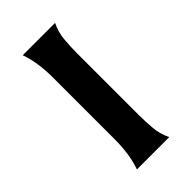

<svg xmlns="http://www.w3.org/2000/svg" viewBox="11 -165 579 579"><g transform="rotate(45 300.5 125.0)"><path d="M57 56Q83 69 112.5 71.5Q142 74 170 74H431Q459 74 488.5 71.5Q518 69 544 56V194Q519 185 490.5 181Q462 177 432 177H169Q139 177 110.5 181Q82 185 57 194Z"/></g></svg>

Font: New Rocker
Style: Regular
Weight: 400
Designer: Pablo Impallari, Brenda Gallo, Rodrigo Fuenzalida
Foundry: Pablo Impallari, Brenda Gallo, Rodrigo Fuenzalida
Version: Version 1.000; ttfautohint (v0.93) -l 8 -r 50 -G 200 -x 14 -